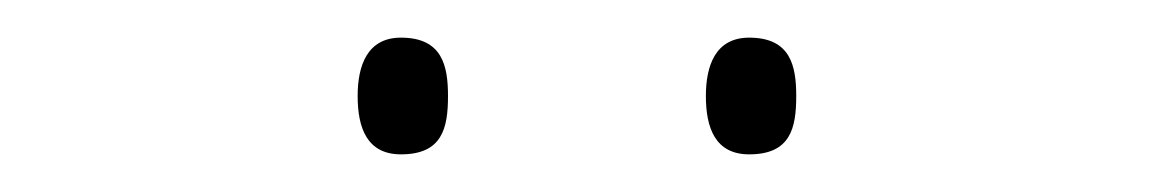

<svg xmlns="http://www.w3.org/2000/svg" viewBox="-20 -729 615 102"><path d="M170 -678C170 -661 175 -647 193 -647C215 -647 218 -661 218 -678C218 -694 215 -709 193 -709C175 -709 170 -694 170 -678ZM355 -678C355 -661 360 -647 378 -647C400 -647 403 -661 403 -678C403 -694 400 -709 378 -709C360 -709 355 -694 355 -678Z"/></svg>

Font: Noto Sans Lao Thin
Style: Regular
Weight: 100
Designer: Monotype Design Team
Foundry: Monotype Imaging Inc.
Version: Version 2.003